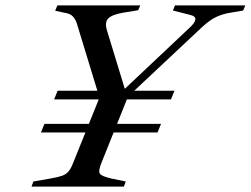

<svg xmlns="http://www.w3.org/2000/svg" viewBox="-20 -693 931 713"><path d="M181 -324 194 -356H628L615 -324ZM132 -201 145 -233H578L565 -201ZM362 -289 265 -607Q259 -624 249 -633.5Q239 -643 218 -646L185 -653L193 -673H501L493 -655L438 -646Q397 -639 382.5 -625Q368 -611 377 -581L445 -358H438L684 -590Q704 -608 705.5 -620.5Q707 -633 685 -638L622 -654L630 -673H891L883 -654L837 -646Q809 -642 784 -630.5Q759 -619 730 -592L422 -303ZM97 0 104 -19 167 -30Q196 -35 211 -40.5Q226 -46 235 -57Q244 -68 252 -89L352 -337L460 -346L357 -89Q344 -58 351 -48Q358 -38 394 -30L447 -19L440 0Z"/></svg>

Font: Ibarra Real Nova Medium
Style: Italic
Weight: 500
Italic angle: -22°
Designer: Jose Maria Ribagorda & Octavio Pardo
Foundry: Octavio Pardo
Version: Version 2.000